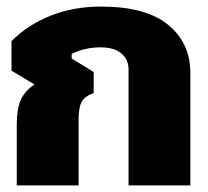

<svg xmlns="http://www.w3.org/2000/svg" viewBox="-20 -564 634 584"><path d="M31 -185Q31 -232 43 -259.5Q55 -287 85 -307L15 -349V-439Q65 -489 134.5 -516.5Q204 -544 287 -544Q424 -544 491.5 -488.5Q559 -433 559 -342V0H371V-353Q371 -383 349 -401.5Q327 -420 286 -420Q238 -420 198 -400V-386L265 -345V-281Q237 -271 228 -253.5Q219 -236 219 -200V0H31Z"/></svg>

Font: Pridi
Style: Bold
Weight: 700
Designer: Katatrad Team
Foundry: CadsonDemak
Version: Version 1.001